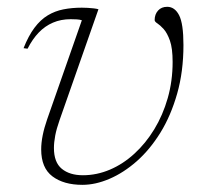

<svg xmlns="http://www.w3.org/2000/svg" viewBox="-20 -520 593 550"><path d="M505.5 -391Q505.5 -315 487.5 -251.8Q469.5 -188.5 439.5 -140Q409.5 -91.5 371.8 -58.2Q334 -25 293.8 -7.8Q253.5 9.5 216 9.5Q162.5 9.5 130.2 -14.8Q98 -39 98 -92Q98 -129 115 -178L214.5 -462Q208.5 -464 199.8 -464.5Q191 -465 182.5 -465Q154.5 -465 131.8 -455.2Q109 -445.5 91 -426.8Q73 -408 59 -380.5L47.5 -382Q61.5 -417.5 78.8 -440.5Q96 -463.5 116.8 -476Q137.5 -488.5 161.8 -493.2Q186 -498 214.5 -498Q222.5 -498 231.5 -497.5Q240.5 -497 248.8 -496Q257 -495 262 -493.5L150.5 -175.5Q142 -151.5 138.2 -131.8Q134.5 -112 134.5 -96Q134.5 -55 157 -36.5Q179.5 -18 217.5 -18Q257 -18 294.8 -34Q332.5 -50 365 -79.8Q397.5 -109.5 422 -149.8Q446.5 -190 460.5 -239Q474.5 -288 474.5 -342.5Q474.5 -381.5 466.8 -403.5Q459 -425.5 448.8 -436.8Q438.5 -448 430.8 -453Q423 -458 423 -462.5Q423 -479 432.8 -489.8Q442.5 -500.5 459 -500.5Q480.5 -500.5 493 -476.5Q505.5 -452.5 505.5 -391Z"/></svg>

Font: Newsreader 9pt ExtraLight
Style: Italic
Weight: 250
Italic angle: -17°
Designer: Hugues Gentile
Foundry: Production Type
Version: Version 1.003